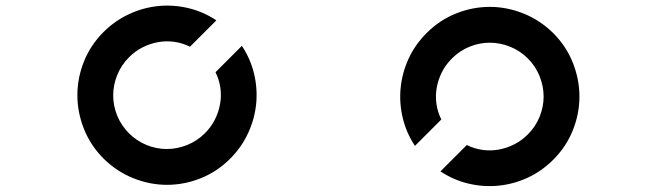

<svg xmlns="http://www.w3.org/2000/svg" viewBox="-20 -647 2292 670"><path d="M341 -535Q381 -575 431 -598Q481 -621 533.5 -626Q586 -631 638 -618.5Q690 -606 735 -576L643 -484Q617 -497 588.5 -501Q560 -505 532 -500Q504 -495 478 -482Q452 -469 430 -447Q403 -420 389 -385Q375 -350 375 -314Q375 -278 389 -243.5Q403 -209 430 -182Q457 -155 491.5 -141Q526 -127 562 -127Q598 -127 633 -141Q668 -155 695 -182Q717 -204 730 -230Q743 -256 748 -284Q753 -312 749 -340.5Q745 -369 732 -395L824 -487Q854 -442 866.5 -390Q879 -338 874 -285.5Q869 -233 846 -183Q823 -133 783 -93Q738 -48 680.5 -25Q623 -2 563 -2Q503 -2 445.5 -25Q388 -48 342 -93Q296 -139 273 -197Q250 -255 250 -315Q250 -375 273 -432.5Q296 -490 341 -535Z M1911 -90Q1870 -49 1820.5 -26.5Q1771 -4 1718.5 1Q1666 6 1614 -6.5Q1562 -19 1517 -49L1609 -141Q1635 -128 1663.5 -124Q1692 -120 1720 -125Q1748 -130 1774 -143Q1800 -156 1822 -178Q1849 -205 1863 -239.5Q1877 -274 1877 -310Q1877 -346 1863 -381Q1849 -416 1822 -443Q1795 -470 1760 -484Q1725 -498 1689 -498Q1653 -498 1618.5 -484Q1584 -470 1557 -443Q1535 -421 1522 -395Q1509 -369 1504 -341Q1499 -313 1503 -284.5Q1507 -256 1520 -230L1428 -138Q1398 -183 1385.5 -235Q1373 -287 1378 -339.5Q1383 -392 1405.5 -441.5Q1428 -491 1469 -532Q1514 -577 1571.5 -600Q1629 -623 1689 -623Q1749 -623 1806.5 -600Q1864 -577 1910 -532Q1956 -486 1979 -428Q2002 -370 2002 -310Q2002 -250 1979 -192.5Q1956 -135 1911 -90Z"/></svg>

Font: Eyechart
Style: Regular
Weight: 400
Designer: Peter Wiegel
Foundry: Peter Wiegel
Version: Version 1.000